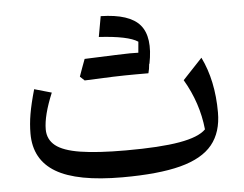

<svg xmlns="http://www.w3.org/2000/svg" viewBox="-48 -694 965 760"><g transform="rotate(-5 434.5 -314.5)"><path d="M750.5 -153.8Q739.7 -259.8 683.6 -355L761.2 -437.5Q807.6 -342.8 807.6 -216.3Q807.6 -137.7 767.6 -88.4Q727.5 -39.1 639.9 -16.1Q552.2 6.8 408.7 6.8Q229.5 6.8 145.3 -43.2Q61 -93.3 61 -196.8Q61 -234.9 67.9 -274.9Q74.7 -314.9 90.8 -371.1L159.2 -351.6Q122.6 -263.7 122.6 -208.5Q122.6 -168.5 153.1 -144Q183.6 -119.6 251.5 -108.9Q319.3 -98.1 431.6 -98.1Q567.9 -98.1 645 -111.6Q722.2 -125 750.5 -153.8ZM363.8 -554.7Q377 -629.4 378.4 -636.2Q492.7 -633.8 533.9 -585.2Q575.2 -536.6 554.2 -431.2L553.2 -432.1Q551.3 -409.7 546.9 -394.5H495.6Q417.5 -394.5 293 -388.2Q284.2 -396 275.4 -404.8Q281.7 -422.4 287.8 -439.5Q293.9 -456.5 300.3 -473.1Q457 -479.5 481 -479.5Q504.9 -479.5 514.2 -479Q516.6 -501.5 518.1 -522.5Q480 -547.9 363.8 -554.7Z"/></g></svg>

Font: Pinar Medium
Style: Regular
Weight: 500
Designer: Amin Abedi
Version: Version 3.000